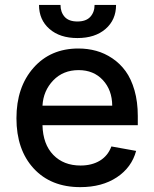

<svg xmlns="http://www.w3.org/2000/svg" viewBox="-20 -750 627 781"><path d="M364.7 -730H452.1Q452.1 -669.4 409.4 -632.3Q366.7 -595.2 294.9 -595.2Q223.6 -595.2 181.2 -632.3Q138.7 -669.4 138.7 -730H226.1Q226.1 -700.7 242.9 -681.6Q259.8 -662.6 294.9 -662.6Q330.1 -662.6 347.4 -681.6Q364.7 -700.7 364.7 -730ZM306.6 11.2Q187 11.2 116.9 -64.9Q46.9 -141.1 46.9 -269Q46.9 -395.5 116.2 -474.1Q185.5 -552.7 298.8 -552.7Q336.9 -552.7 371.3 -543.2Q405.8 -533.7 437 -512.7Q468.3 -491.7 491 -460.4Q513.7 -429.2 527.1 -382.6Q540.5 -335.9 540.5 -278.3V-240.7H152.8Q154.8 -163.1 196.8 -119.9Q238.8 -76.7 307.6 -76.7Q353.5 -76.7 386.2 -96.4Q418.9 -116.2 433.1 -154.3L533.7 -136.2Q515.6 -68.8 455.3 -28.8Q395 11.2 306.6 11.2ZM152.8 -320.3H436.5Q436 -383.8 398.4 -424.3Q360.8 -464.8 299.8 -464.8Q236.8 -464.8 196.5 -422.9Q156.2 -380.9 152.8 -320.3Z"/></svg>

Font: Interop Med
Style: Regular
Weight: 500
Designer: Rasmus Andersson, Google, Jang Haemin
Foundry: jhaemin
Version: Version 1.007